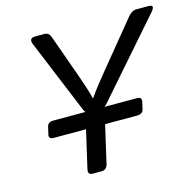

<svg xmlns="http://www.w3.org/2000/svg" viewBox="-103 -806 929 912"><g transform="rotate(-15 361.5 -350.0)"><path d="M127.4 -668Q114.3 -700.2 147.9 -700.2H193.4Q214.8 -700.2 223.1 -676.3L299.3 -462.9Q306.2 -443.4 317.6 -409.4Q329.1 -375.5 335.9 -346.2H337.9Q358.4 -375.5 378.2 -400.9Q397.9 -426.3 428.2 -462.9L603 -676.3Q622.6 -700.2 643.6 -700.2H704.6Q738.8 -700.2 710.4 -668L392.6 -304.7Q386.2 -297.4 378.9 -292H536.6Q563.5 -292 558.6 -270L550.3 -233.9Q545.4 -211.9 518.1 -211.9H360.4L317.9 -26.9Q311.5 0 287.1 0H242.2Q217.8 0 224.1 -26.9L266.6 -211.9H108.9Q82 -211.9 87.4 -233.9L95.7 -270Q100.6 -292 127.4 -292H285.2Q280.8 -297.4 277.3 -304.7Z"/></g></svg>

Font: Istok Web
Style: BoldItalic
Weight: 700
Italic angle: -13°
Designer: Andrey V. Panov
Foundry: Andrey V. Panov
Version: Version 1.0.2g